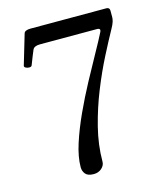

<svg xmlns="http://www.w3.org/2000/svg" viewBox="-111 -809 768 903"><g transform="rotate(-15 273.5 -357.0)"><path d="M234 12Q205 12 193.5 -2Q182 -16 182 -35Q182 -85 202.5 -148.5Q223 -212 254.5 -280.5Q286 -349 321.5 -415Q357 -481 387.5 -535.5Q418 -590 435 -624Q445 -643 424 -643H147Q118 -643 111 -627Q106 -616 99 -598Q92 -580 83 -557Q80 -551 70.5 -551Q61 -551 53.5 -555Q46 -559 47 -565L90 -710Q92 -719 101 -722.5Q110 -726 121 -726H492Q508 -726 508 -710V-678Q508 -670 504.5 -657.5Q501 -645 488 -622Q463 -577 429 -510.5Q395 -444 363 -364.5Q331 -285 309.5 -200Q288 -115 288 -34Q288 -16 272.5 -2Q257 12 234 12Z"/></g></svg>

Font: TsukuhouMincho
Style: Regular
Weight: 400
Designer: Iose
Foundry: Typographish
Version: Version 1.001; ttfautohint (v1.8.3)